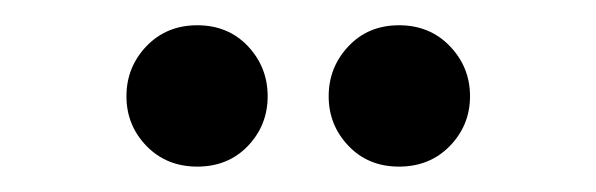

<svg xmlns="http://www.w3.org/2000/svg" viewBox="-20 -897 472 152"><path d="M95.9 -781.5Q80.1 -797.9 80.1 -820.8Q80.1 -843.8 95.9 -860.4Q111.8 -877 136.2 -877Q160.6 -877 176.3 -860.4Q191.9 -843.8 191.9 -820.8Q191.9 -797.9 176.3 -781.5Q160.6 -765.1 136.2 -765.1Q111.8 -765.1 95.9 -781.5ZM255.9 -781.5Q240.2 -797.9 240.2 -820.8Q240.2 -843.8 255.9 -860.4Q271.5 -877 295.9 -877Q320.3 -877 336.2 -860.4Q352.1 -843.8 352.1 -820.8Q352.1 -797.9 336.2 -781.5Q320.3 -765.1 295.9 -765.1Q271.5 -765.1 255.9 -781.5Z"/></svg>

Font: Copperplate Sans CC Heavy
Style: Regular
Weight: 400
Designer: indestructible type*
Foundry: Cowboy Collective
Version: Version 1.000